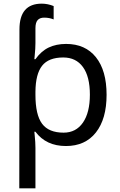

<svg xmlns="http://www.w3.org/2000/svg" viewBox="-20 -785 655 1045"><path d="M324.2 -472.2Q244.6 -472.2 209.2 -427.2Q173.8 -382.3 172.9 -286.1V-269Q172.9 -160.2 209 -111.6Q245.1 -63 326.2 -63Q393.6 -63 431.4 -117.7Q469.2 -172.4 469.2 -270Q469.2 -368.2 431.4 -420.2Q393.6 -472.2 324.2 -472.2ZM207 -765.1Q239.7 -765.1 272 -752V-679.2Q249 -689 220.2 -689Q197.3 -689 185.1 -675.8Q172.9 -662.6 172.9 -630.9V-550.8Q172.9 -521 168.9 -482.9L167 -462.9H172.9Q204.1 -506.8 245.1 -526.4Q286.1 -545.9 339.8 -545.9Q444.3 -545.9 502.2 -473.4Q560.1 -400.9 560.1 -269Q560.1 -137.7 502 -64Q443.8 9.8 338.9 9.8Q231 9.8 172.9 -67.9H167L168.9 -47.9Q172.9 -9.8 172.9 20V240.2H85L85.9 -625Q85.9 -765.1 207 -765.1Z"/></svg>

Font: NotoSans
Style: Regular
Weight: 400
Designer: Monotype Design team
Foundry: Monotype Imaging Inc.
Version: Version 1.04; ttfautohint (v1.4.1)